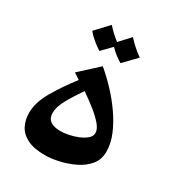

<svg xmlns="http://www.w3.org/2000/svg" viewBox="-160 -753 800 866"><g transform="rotate(30 240.0 -320.0)"><path d="M202 10Q144 10 109.5 -7.5Q75 -25 60 -54.5Q45 -84 45 -120Q45 -174 79.5 -234Q114 -294 165 -360Q157 -366 149 -371Q141 -376 133 -381L228 -468Q263 -439 299.5 -400.5Q336 -362 366.5 -318.5Q397 -275 416 -230Q435 -185 435 -141Q435 -101 411.5 -72.5Q388 -44 351 -26Q314 -8 274 1Q234 10 202 10ZM137 -173Q137 -119 209 -119Q226 -119 249.5 -123.5Q273 -128 296 -137.5Q319 -147 334.5 -160Q350 -173 350 -190Q350 -210 331 -232.5Q312 -255 281 -280Q250 -305 213 -330Q181 -284 159 -244Q137 -204 137 -173ZM180 -520Q160 -533 140.5 -549Q121 -565 107 -583L170 -650Q184 -634 198 -621Q212 -608 229 -595L280 -650Q297 -631 314.5 -615.5Q332 -600 353 -585L290 -520Q273 -530 257 -542.5Q241 -555 228 -569Z"/></g></svg>

Font: Marhey
Style: Regular
Weight: 400
Designer: Nur Syamsi & Bustanul Arifin
Foundry: Namelatype
Version: Version 1.000; ttfautohint (v1.8.4.7-5d5b)